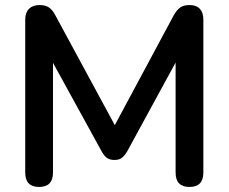

<svg xmlns="http://www.w3.org/2000/svg" viewBox="-20 -733 906 761"><path d="M135 8Q80 8 80 -49V-656Q80 -683 95 -698Q110 -713 137 -713Q160 -713 174 -703.5Q188 -694 199 -673L435 -237L669 -673Q681 -694 694.5 -703.5Q708 -713 732 -713Q758 -713 772 -698Q786 -683 786 -656V-49Q786 8 731 8Q676 8 676 -49V-485L483 -131Q473 -115 462.5 -107Q452 -99 434 -99Q415 -99 404 -107Q393 -115 384 -131L190 -484V-49Q190 8 135 8Z"/></svg>

Font: Chiron GoRound TC M
Style: Regular
Weight: 500
Designer: Ryoko NISHIZUKA 西塚涼子 (kana, bopomofo & ideographs); Paul D. Hunt (Latin, Greek & Cyrillic); Sandoll Communications 산돌커뮤니
Foundry: Adobe
Version: Version 1.000;hotconv 1.1.1;makeotfexe 2.6.0